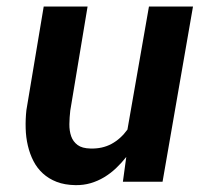

<svg xmlns="http://www.w3.org/2000/svg" viewBox="-20 -548 627 579"><path d="M360.8 -74.7Q346.2 -56.2 329.6 -40.5Q313 -24.9 293.9 -13.4Q274.9 -2 253.2 4.4Q231.4 10.7 207.5 10.3Q175.3 9.8 151.1 0.5Q127 -8.8 109.4 -24.9Q91.8 -41 80.8 -62.5Q69.8 -84 64 -108.9Q58.1 -133.8 57.4 -161.1Q56.6 -188.5 59.6 -215.8L111.8 -528.3H244.1L191.9 -214.4Q189.5 -193.8 189.2 -173.6Q189 -153.3 194.6 -137.2Q200.2 -121.1 213.9 -110.8Q227.5 -100.6 252.9 -100.1Q288.6 -99.1 316.2 -114Q343.8 -128.9 364.3 -157.2L429.2 -528.3H562L470.2 0H350.6Z"/></svg>

Font: TypoPRO Roboto Mono
Style: Bold Italic
Weight: 700
Designer: Google
Version: Version 2.000986; 2015; ttfautohint (v1.3)